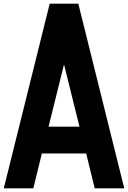

<svg xmlns="http://www.w3.org/2000/svg" viewBox="-28 -1020 692 1040"><path d="M-7.5 0H152.5L198.8 -188.8H438.8L485 0H645L396.2 -1000H241.2ZM235 -333.8 318.8 -671.2 402.5 -333.8Z"/></svg>

Font: Basalte Marquee
Style: Regular
Weight: 400
Designer: Ange Degheest & Benjamin Gomez & Eugénie Bidaut
Foundry: Velvetyne Type Foundry
Version: Version 1.000;FEAKit 1.0